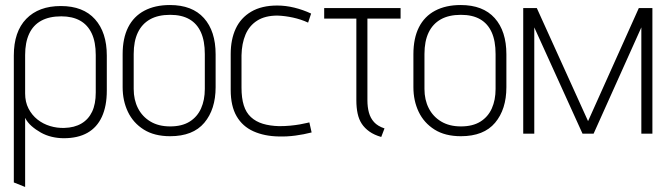

<svg xmlns="http://www.w3.org/2000/svg" viewBox="-20 -532 2655 764"><path d="M405 -171V-311Q405 -403 358 -455.5Q311 -508 222 -508Q134 -508 84.5 -457Q35 -406 35 -311V194L80 212V-63Q89 -45 105.5 -30.5Q122 -16 142.5 -4.5Q163 7 186.5 12.5Q210 18 234 18Q290 18 328 -3.5Q366 -25 385.5 -67.5Q405 -110 405 -171ZM361 -313V-164Q361 -118 346.5 -87.5Q332 -57 304 -40.5Q276 -24 236 -23Q207 -22 179 -30.5Q151 -39 129 -56.5Q107 -74 93.5 -100Q80 -126 80 -160V-313Q80 -363 96 -397.5Q112 -432 144 -449.5Q176 -467 224 -467Q268 -467 298.5 -450Q329 -433 345 -399Q361 -365 361 -313Z M838 -185V-316Q838 -408 791.5 -460Q745 -512 656 -512Q597 -512 554.5 -489.5Q512 -467 490 -423.5Q468 -380 468 -316V-185Q468 -131 489 -87Q510 -43 552 -16.5Q594 10 657 10Q748 10 793 -43.5Q838 -97 838 -185ZM795 -317V-178Q795 -134 780 -100.5Q765 -67 734.5 -48Q704 -29 657 -29Q611 -29 578.5 -48.5Q546 -68 529 -101.5Q512 -135 512 -178V-317Q512 -368 528.5 -402.5Q545 -437 577 -455Q609 -473 657 -473Q703 -473 733.5 -455.5Q764 -438 779.5 -403.5Q795 -369 795 -317Z M1206 -442 1218 -478Q1186 -493 1151.5 -501.5Q1117 -510 1083 -510Q1021 -510 979.5 -485.5Q938 -461 918 -418Q898 -375 898 -317V-174Q898 -110 921.5 -69.5Q945 -29 988.5 -9.5Q1032 10 1089 11Q1122 12 1155.5 7.5Q1189 3 1220 -5L1211 -45Q1210 -45 1200 -42.5Q1190 -40 1173 -37Q1156 -34 1135 -32Q1114 -30 1091 -30Q1054 -31 1026 -39.5Q998 -48 978.5 -66Q959 -84 950 -113Q941 -142 941 -183V-312Q942 -359 957 -394.5Q972 -430 1003.5 -450Q1035 -470 1084 -470Q1114 -469 1146 -462Q1178 -455 1206 -442Z M1442 -133V-458H1574V-500H1270V-458H1398V-133Q1398 -104 1403 -80.5Q1408 -57 1419.5 -39.5Q1431 -22 1450 -8.5Q1469 5 1497 13L1510 -21Q1483 -30 1468.5 -46Q1454 -62 1448 -84Q1442 -106 1442 -133Z M1995 -185V-316Q1995 -408 1948.5 -460Q1902 -512 1813 -512Q1754 -512 1711.5 -489.5Q1669 -467 1647 -423.5Q1625 -380 1625 -316V-185Q1625 -131 1646 -87Q1667 -43 1709 -16.5Q1751 10 1814 10Q1905 10 1950 -43.5Q1995 -97 1995 -185ZM1952 -317V-178Q1952 -134 1937 -100.5Q1922 -67 1891.5 -48Q1861 -29 1814 -29Q1768 -29 1735.5 -48.5Q1703 -68 1686 -101.5Q1669 -135 1669 -178V-317Q1669 -368 1685.5 -402.5Q1702 -437 1734 -455Q1766 -473 1814 -473Q1860 -473 1890.5 -455.5Q1921 -438 1936.5 -403.5Q1952 -369 1952 -317Z M2522 -500 2320 -50 2116 -500H2062V0H2106V-423L2298 0H2342L2532 -423V0H2576V-500Z"/></svg>

Font: Advent Pro Light
Style: Regular
Weight: 300
Version: Version 3.000